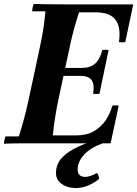

<svg xmlns="http://www.w3.org/2000/svg" viewBox="-28 -722 691 967"><path d="M-8 2Q-8 -6 -5.5 -17Q-3 -28 0 -35H67Q81 -79 92.5 -122Q104 -165 114 -210L174 -490Q185 -540 191 -582Q197 -624 201 -665H134Q134 -673 136.5 -684Q139 -695 142 -702Q176 -701 217.5 -700.5Q259 -700 293 -700H643L603 -510Q587 -507 571 -510Q578 -555 569.5 -589Q561 -623 533 -641.5Q505 -660 453 -660H370Q355 -614 345 -577Q335 -540 324 -490L264 -210Q256 -171 249.5 -130Q243 -89 238 -40H356Q408 -40 444.5 -61Q481 -82 504 -116Q527 -150 538 -190Q554 -193 570 -190L529 0H144Q110 0 68.5 0Q27 0 -8 2ZM441 -250Q449 -297 433.5 -318.5Q418 -340 377 -340H217L225 -380H385Q427 -380 451.5 -402Q476 -424 487 -470Q503 -473 519 -470L473 -250Q456 -247 441 -250ZM354 225Q312 225 283 204.5Q254 184 254 150Q254 104 285 71.5Q316 39 366.5 16.5Q417 -6 474 -21L489 0Q429 21 396 56.5Q363 92 363 133Q363 149 372.5 159Q382 169 401 169Q412 169 426.5 164.5Q441 160 460 149Q466 156 468.5 164.5Q471 173 472 178Q451 197 419 211Q387 225 354 225Z"/></svg>

Font: Poltawski Nowy
Style: Bold Italic
Weight: 700
Italic angle: -12°
Designer: Adam Pótawski, Mateusz Machalski, Borys Kosmynka, Ania Wieluska
Foundry: Capitalics.wtf
Version: Version 1.001;gftools[0.9.25]